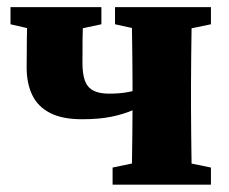

<svg xmlns="http://www.w3.org/2000/svg" viewBox="-20 -503 624 523"><path d="M203 -178.2Q149.7 -178.2 116.4 -195.3Q83 -212.5 67.8 -244.2Q52.6 -276 52.6 -318.9Q52.6 -359.7 53.2 -401Q53.9 -442.4 55.6 -483.5H207.3Q207 -463.3 206.1 -443.4Q205.3 -423.4 204.9 -397.1Q204.6 -370.7 204.6 -331.6Q204.6 -302.3 211.1 -283.8Q217.7 -265.3 233.6 -256.6Q249.5 -247.9 277 -247.9Q303.2 -247.9 323.8 -251.3Q344.3 -254.6 362.3 -260.4Q380.3 -266.2 398.2 -273.7V-228.4Q370.1 -215 343.2 -203.4Q316.2 -191.8 283.2 -185Q250.2 -178.2 203 -178.2ZM338 0Q339 -23 339.5 -60.4Q340 -97.7 340.5 -138.2Q341 -178.7 341 -210V-273.5Q341 -304.8 340.5 -345.3Q340 -385.8 339.5 -423.6Q339 -461.5 338 -483.5H503.3Q502.3 -461.5 501.8 -423.6Q501.3 -385.8 500.8 -345.3Q500.3 -304.8 500.3 -273.5V-210Q500.3 -178.7 500.8 -138.2Q501.3 -97.7 501.8 -60.4Q502.3 -23 503.3 0ZM8.6 -436.9V-483.5H256.2V-436.9L162.5 -416.9H95.2ZM286.7 0V-46.6L382.4 -66.6H457.1L554.6 -46.6V0ZM293.3 -436.9V-483.5H554.6V-436.9L458.8 -416.9H384.2Z"/></svg>

Font: Source Serif 4 Variable
Style: Regular
Weight: 400
Designer: Frank Grießhammer
Foundry: Adobe
Version: Version 4.005;hotconv 1.1.0;makeotfexe 2.6.0